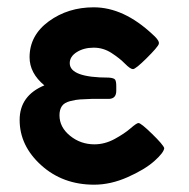

<svg xmlns="http://www.w3.org/2000/svg" viewBox="-20 -489 513 520"><path d="M33.2 -164.1Q33.2 -230 100.1 -257.8Q60.1 -291 60.1 -334Q60.1 -393.1 112.1 -431.2Q164.1 -469.2 233.9 -469.2Q314.9 -469.2 393.1 -396Q407.2 -383.8 410.2 -375V-370.1Q407.2 -361.3 377.2 -331.5Q347.2 -301.8 340.1 -301.8Q333 -301.8 318.6 -316.4Q304.2 -331.1 282 -345.5Q259.8 -359.9 233.9 -359.9Q207 -359.9 188 -347.9Q168.9 -335.9 168.9 -317.9Q168.9 -278.8 274.9 -278.8Q289.1 -277.8 292 -272.9Q294.9 -268.1 294.9 -255.9Q294.9 -253.9 294.9 -252.9V-243.2Q294.9 -222.2 275.9 -221.2H229Q207 -220.2 196.5 -219.7Q186 -219.2 169.9 -215.1Q153.8 -210.9 147.5 -201.4Q141.1 -191.9 141.1 -176.8Q141.1 -144.5 169.7 -121.3Q198.2 -98.1 235.8 -98.1Q263.7 -98.1 290.3 -112.5Q316.9 -127 333.5 -141.4Q350.1 -155.8 355 -155.8Q361.8 -155.8 391.8 -126.5Q421.9 -97.2 424.8 -87.9Q423.8 -75.7 397.9 -52.7Q372.1 -29.8 325.9 -9.3Q279.8 11.2 234.9 11.2Q149.9 11.2 91.6 -41.5Q33.2 -94.2 33.2 -164.1Z"/></svg>

Font: CMU Sans Serif
Style: Bold
Weight: 700
Version: Version 0.7.0